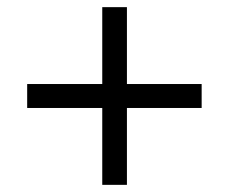

<svg xmlns="http://www.w3.org/2000/svg" viewBox="-20 -517 640 537"><path d="M266 -497H335V-282H544V-215H335V0H266V-215H56V-282H266Z"/></svg>

Font: LivvicRegular
Style: Regular
Weight: 400
Designer: Jacques Le Bailly, Baron von Fonthausen
Version: Version 1.001; ttfautohint (v1.8.2)